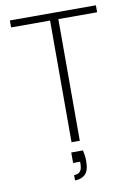

<svg xmlns="http://www.w3.org/2000/svg" viewBox="-98 -762 724 1029"><g transform="rotate(-10 264.5 -247.5)"><path d="M242 0V-662H30V-700H498V-662H287V0ZM225 205V176Q249 176 259 162.5Q269 149 269 124V111H231V54H295Q298 69 300 83.5Q302 98 302 111Q302 166 280.5 185.5Q259 205 225 205Z"/></g></svg>

Font: DM Sans 11pt ExtraLight
Style: Regular
Weight: 250
Version: Version 4.004;gftools[0.9.30]